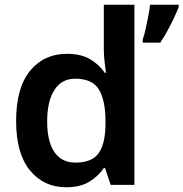

<svg xmlns="http://www.w3.org/2000/svg" viewBox="-20 -780 774 810"><path d="M259 10Q165 10 106.5 -61Q48 -132 48 -270Q48 -410 107 -481.5Q166 -553 262 -553Q322 -553 360.5 -530Q399 -507 422 -473H427Q425 -488 421.5 -517Q418 -546 418 -572V-760H547V0H447L423 -71H418Q395 -37 357 -13.5Q319 10 259 10ZM298 -94Q368 -94 396 -133.5Q424 -173 425 -253V-269Q425 -356 397.5 -402Q370 -448 297 -448Q240 -448 209.5 -400.5Q179 -353 179 -268Q179 -183 209.5 -138.5Q240 -94 298 -94ZM734 -750Q726 -730 714 -704.5Q702 -679 687.5 -652Q673 -625 656 -600H582V-613Q589 -632 594.5 -658.5Q600 -685 605.5 -712Q611 -739 613 -760H734Z"/></svg>

Font: Noto Sans Kawi SemiBold
Style: Regular
Weight: 600
Designer: Fadhl Haqq
Version: Version 1.000